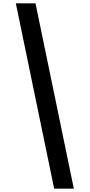

<svg xmlns="http://www.w3.org/2000/svg" viewBox="-20 -906 538 1152"><path d="M193 -886H75L305 226H423Z"/></svg>

Font: Noto Sans Kannada UI Condensed
Style: Bold
Weight: 700
Width: 3
Designer: Jelle Bosma - Monotype Design Team
Foundry: Monotype Imaging Inc.
Version: Version 2.005